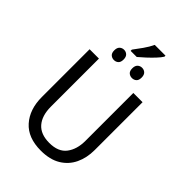

<svg xmlns="http://www.w3.org/2000/svg" viewBox="-292 -1146 1278 1278"><g transform="rotate(45 346.5 -507.0)"><path d="M297.4 -882.8V-894.5Q318.4 -921.9 343 -956.8Q367.7 -991.7 382.8 -1024.4H483.9V-1014.6Q473.1 -996.6 450.4 -972.4Q427.7 -948.2 401.9 -924.3Q376 -900.4 355 -882.8ZM261.7 -760.7Q243.7 -760.7 230.7 -772Q217.8 -783.2 217.8 -808.6Q217.8 -833.5 230.7 -845.5Q243.7 -857.4 261.7 -857.4Q279.8 -857.4 292.5 -845.5Q305.2 -833.5 305.2 -808.6Q305.2 -783.2 292.5 -772Q279.8 -760.7 261.7 -760.7ZM431.2 -760.7Q413.1 -760.7 400.1 -772Q387.2 -783.2 387.2 -808.6Q387.2 -833.5 400.1 -845.5Q413.1 -857.4 431.2 -857.4Q449.7 -857.4 462.4 -845.5Q475.1 -833.5 475.1 -808.6Q475.1 -783.2 462.4 -772Q449.7 -760.7 431.2 -760.7ZM595.2 -697.3V-246.1Q595.2 -173.8 567.9 -116Q540.5 -58.1 484.9 -24.2Q429.2 9.8 343.8 9.8Q222.7 9.8 159.7 -61Q96.7 -131.8 96.7 -248V-697.3H184.6V-245.1Q184.6 -160.2 225.3 -113.3Q266.1 -66.4 347.7 -66.4Q432.1 -66.4 470.2 -116.7Q508.3 -167 508.3 -246.1V-697.3Z"/></g></svg>

Font: Lunasima
Style: Regular
Weight: 400
Designer: The DocRepair Project, Monotype Design Team
Foundry: Google
Version: Version 2.009